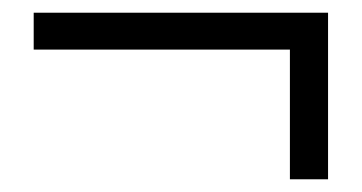

<svg xmlns="http://www.w3.org/2000/svg" viewBox="-20 -322 569 302"><path d="M496 -302V-40H436V-244H33V-302Z"/></svg>

Font: Martel Sans Light
Style: Regular
Weight: 300
Designer: Dan Reynolds and Mathieu Réguer
Foundry: Dan Reynolds and Mathieu Réguer
Version: Version 1.002; ttfautohint (v1.1) -l 5 -r 5 -G 72 -x 0 -D la